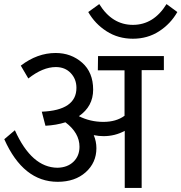

<svg xmlns="http://www.w3.org/2000/svg" viewBox="-20 -923 890 942"><path d="M797 -903 850 -864Q817 -806 760.5 -769.5Q704 -733 632 -733Q560 -733 503 -769.5Q446 -806 413 -864L467 -903Q530 -801 632 -801Q734 -801 797 -903ZM460 -578 461 -648H784V-579H675V-1H592V-281Q544 -255 488 -255Q465 -255 440 -260Q453 -229 453 -196Q453 -125 400.5 -78Q348 -31 263 -31Q94 -31 1 -240L53 -284Q135 -101 262 -100Q311 -101 340.5 -129.5Q370 -158 370 -203Q370 -271 301 -323Q257 -309 203 -306L185 -375Q355 -382 355 -492Q355 -535 327 -564.5Q299 -594 254 -594Q190 -594 119 -538L82 -601Q163 -663 253 -663Q329 -663 383 -615.5Q437 -568 437 -483Q437 -401 367 -353Q423 -325 487 -325Q550 -325 591 -355V-578Z"/></svg>

Font: Martel Sans
Style: Regular
Weight: 400
Designer: Dan Reynolds and Mathieu Réguer
Foundry: Dan Reynolds and Mathieu Réguer
Version: Version 1.001;PS 001.001;hotconv 1.0.70;makeotf.lib2.5.58329